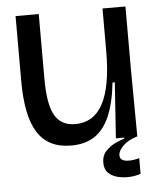

<svg xmlns="http://www.w3.org/2000/svg" viewBox="-50 -559 623 759"><g transform="rotate(-5 261.5 -179.5)"><path d="M215 13Q124 13 82 -53Q40 -119 40 -257V-516H132V-258Q132 -158 157 -114Q182 -70 239 -70Q274 -70 301.5 -86.5Q329 -103 347.5 -137Q366 -171 375.5 -223.5Q385 -276 385 -349V-516H476V-264L478 0H393L408 -221H399Q390 -139 367.5 -87.5Q345 -36 307.5 -11.5Q270 13 215 13ZM478 148Q460 155 435.5 156.5Q411 158 388 152.5Q365 147 350 132.5Q335 118 335 92Q335 63 352.5 45Q370 27 392 17Q414 7 426 4V-7L477 -8V0Q440 11 420.5 31Q401 51 401 67Q401 80 409 85.5Q417 91 429.5 92Q442 93 455 91Q468 89 478 86Z"/></g></svg>

Font: Bricolage Grotesque 96pt
Style: Regular
Weight: 400
Version: Version 1.001;gftools[0.9.33.dev8+g029e19f]